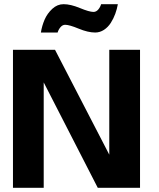

<svg xmlns="http://www.w3.org/2000/svg" viewBox="-20 -898 762 918"><path d="M291.5 -779.5Q279 -779.5 269.2 -768Q259.5 -756.5 255.5 -742.5H175.5Q180.5 -774.5 193.2 -804Q206 -833.5 230 -855.8Q254 -878 284 -878Q317.5 -878 362.2 -859.5Q407 -841 427 -841Q440 -841 449.8 -852.5Q459.5 -864 463.5 -878H543.5Q539.5 -855 531.2 -832.2Q523 -809.5 509.8 -788.8Q496.5 -768 477 -755.2Q457.5 -742.5 435 -742.5Q401 -742.5 356.2 -761Q311.5 -779.5 291.5 -779.5ZM447.5 0 189 -504V0H42V-660H243L502.5 -158.5V-660H649.5V0Z"/></svg>

Font: League Spartan
Style: Bold
Weight: 700
Foundry: The League of Moveable Type
Version: Version 2.002